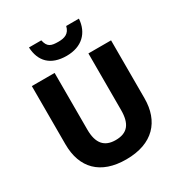

<svg xmlns="http://www.w3.org/2000/svg" viewBox="-215 -1094 1182 1255"><g transform="rotate(-30 376.0 -466.0)"><path d="M564 -942H468C456 -890 419 -878 374 -878C318 -878 292 -886 280 -942H187C192 -836 253 -771 374 -771C490 -771 557 -839 564 -942ZM675 -277V-714H504V-287C504 -184 466 -134 376 -134C292 -134 249 -182 249 -286V-714H77V-275C77 -95 180 10 373 10C575 10 675 -104 675 -277Z"/></g></svg>

Font: Noto Sans Lao ExtraBold
Style: Regular
Weight: 800
Designer: Monotype Design Team
Foundry: Monotype Imaging Inc.
Version: Version 2.003